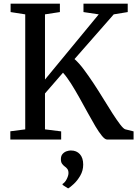

<svg xmlns="http://www.w3.org/2000/svg" viewBox="-20 -763 750 1050"><path d="M36.5 0V-45L118 -55.5V-684.5L38 -697V-743H307.5V-697L226 -684.5V-328L520 -684.5L436.5 -697V-743H678.5V-697L602 -684.5L387.5 -440Q412 -418.5 438.5 -383Q465 -347.5 492.8 -305.5Q520.5 -263.5 546.5 -220.8Q572.5 -178 595.8 -142Q619 -106 636.8 -82.8Q654.5 -59.5 664.5 -56L710.5 -44.5V0H565.5Q554 0 537.5 -20Q521 -40 501.2 -73.2Q481.5 -106.5 459.5 -146.8Q437.5 -187 414.5 -228.2Q391.5 -269.5 368.8 -305.5Q346 -341.5 324.5 -365.5L226 -252V-55.5L314.5 -44.5V0ZM435 137Q435 170 419 197.5Q403 225 383.5 243Q364 261 353.5 267H352L322.5 248.5L322 243Q336 234.5 345.2 215.8Q354.5 197 354.5 183.5Q354.5 169 348.2 160.8Q342 152.5 333.5 147Q325.5 141 319.2 132.2Q313 123.5 313 107.5Q313 89.5 322.2 79Q331.5 68.5 344.2 64.2Q357 60 366 60H368.5Q398.5 60 416.8 80.2Q435 100.5 435 137Z"/></svg>

Font: Merriweather 36pt
Style: Regular
Weight: 400
Designer: Eben Sorkin
Foundry: Eben Sorkin
Version: Version 2.100